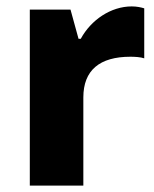

<svg xmlns="http://www.w3.org/2000/svg" viewBox="-20 -579 481 599"><path d="M73 0H240V-275C240 -360 291 -402 387 -402C400 -402 419 -401 430 -397V-553C420 -556 407 -559 391 -559C326 -559 264 -517 232 -458H225L200 -549H73Z"/></svg>

Font: Kathrein 85 Heavy
Style: Regular
Weight: 900
Designer: Lazydogs Typefoundry, based on Open Sans by Ascender Corporation
Foundry: Lazydogs Typefoundry
Version: Version 1.003;PS 001.003;hotconv 1.0.88;makeotf.lib2.5.64775